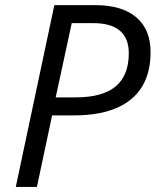

<svg xmlns="http://www.w3.org/2000/svg" viewBox="-20 -734 614 754"><path d="M193.4 -713.9H353.5Q458.5 -713.9 514.9 -666.3Q571.3 -618.7 571.3 -529.3Q571.3 -454.1 542 -400.9Q512.7 -347.7 454.6 -317.9Q383.3 -280.8 270 -280.8H184.6L125 0H42ZM485.8 -525.4Q485.8 -583.5 450.9 -613.3Q416 -643.1 347.2 -643.1H261.7L198.7 -351.6H277.3Q382.3 -351.6 434.1 -394.5Q485.8 -437.5 485.8 -525.4Z"/></svg>

Font: Viking Open Sans
Style: Italic
Weight: 400
Italic angle: -12°
Foundry: Ascender Corporation
Version: Version 2.000